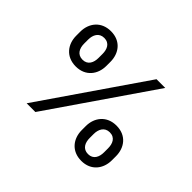

<svg xmlns="http://www.w3.org/2000/svg" viewBox="-151 -1004 1283 1283"><g transform="rotate(45 491.0 -362.5)"><path d="M255.4 -405.8C347.7 -405.8 397.5 -473.6 397.5 -553.7V-591.8C397.5 -671.4 349.1 -739.3 255.4 -739.3C163.6 -739.3 112.3 -671.9 112.3 -591.8V-553.7C112.3 -473.6 162.1 -405.8 255.4 -405.8ZM255.4 -469.7C205.1 -469.7 187 -510.3 187 -553.7V-591.8C187 -634.8 206.5 -675.8 255.4 -675.8C306.2 -675.8 322.8 -634.8 322.8 -591.8V-553.7C322.8 -510.3 304.7 -469.7 255.4 -469.7ZM197.3 0H279.8L779.8 -727.5H697.3ZM727.5 14.2C819.8 14.2 869.6 -53.7 869.6 -133.8V-171.9C869.6 -251.5 821.3 -319.3 727.5 -319.3C635.7 -319.3 584.5 -252 584.5 -171.9V-133.8C584.5 -53.7 634.3 14.2 727.5 14.2ZM727.5 -49.8C677.2 -49.8 659.2 -90.3 659.2 -133.8V-171.9C659.2 -214.8 678.7 -255.9 727.5 -255.9C778.3 -255.9 794.9 -214.8 794.9 -171.9V-133.8C794.9 -90.3 776.9 -49.8 727.5 -49.8Z"/></g></svg>

Font: Raveo
Style: Regular
Weight: 400
Designer: Jakub Foglar, Rasmus Andersson (Inter)
Foundry: Jakubfoglar.com
Version: Version 1.100;Glyphs 3.2.3 (3260)